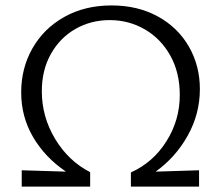

<svg xmlns="http://www.w3.org/2000/svg" viewBox="-20 -687 813 707"><path d="M60 -60 223 -55Q146 -107 102 -182Q58 -257 58 -347Q58 -436 99.5 -509Q141 -582 216.5 -624.5Q292 -667 391 -667Q487 -667 561 -626.5Q635 -586 675.5 -515.5Q716 -445 716 -359Q716 -268 671.5 -188Q627 -108 553 -55L713 -60V0H462V-52Q544 -89 593 -167Q642 -245 642 -337Q642 -420 607 -482.5Q572 -545 513 -579Q454 -613 384 -613Q315 -613 258 -580.5Q201 -548 167.5 -488.5Q134 -429 134 -351Q134 -257 183 -175.5Q232 -94 312 -53V0H60Z"/></svg>

Font: QiushuiShotai Bright
Style: Regular
Weight: 400
Designer: Christian Thalmann (Catharsis Fonts)
Version: Version 1.250;